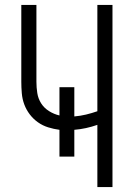

<svg xmlns="http://www.w3.org/2000/svg" viewBox="-20 -755 540 775"><path d="M373 0V-251Q350 -243 327 -238Q304 -233 280 -231V-123H220V-231Q197 -234 174.5 -241Q152 -248 133 -261.5Q114 -275 100 -293.5Q86 -312 78 -333.5Q70 -355 68 -378.5Q66 -402 66 -425V-735H127V-425Q127 -402 130.5 -379.5Q134 -357 146 -338Q158 -319 178 -306.5Q198 -294 220 -289V-403H280V-285Q304 -287 327 -292.5Q350 -298 373 -306V-735H434V0Z"/></svg>

Font: Iosevka SS04 Light
Style: Regular
Weight: 300
Monospace: yes
Designer: Belleve Invis
Foundry: Belleve Invis
Version: Version 19.0.0; ttfautohint (v1.8.4)